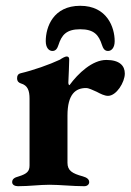

<svg xmlns="http://www.w3.org/2000/svg" viewBox="-20 -640 454 663"><path d="M161 -464C173 -464 178 -473 182 -485C193 -519 209 -539 257 -539C305 -539 321 -519 332 -485C336 -473 341 -464 353 -464C365 -464 376 -475 376 -498C376 -545 350 -620 257 -620C164 -620 138 -547 138 -498C138 -475 149 -464 161 -464ZM42 3C82 3 116 -2 151 -2C186 -2 231 3 271 3C281 3 288 -3 288 -11C288 -21 280 -27 266 -31C229 -41 213 -51 213 -78V-241C213 -316 242 -336 277 -336C287 -336 300 -329 314 -323C327 -316 341 -309 353 -309C382 -309 411 -356 411 -386C411 -413 393 -433 347 -433C299 -433 250 -387 220 -346C218 -346 216 -349 216 -355C217 -376 219 -423 219 -434C219 -441 217 -445 210 -445C205 -445 194 -439 187 -434C151 -417 94 -397 51 -387C43 -385 39 -380 39 -370C39 -358 46 -354 52 -352C76 -345 82 -327 82 -299V-69C82 -49 74 -40 45 -31C30 -27 22 -22 22 -11C22 -2 31 3 42 3Z"/></svg>

Font: EB Garamond
Style: Bold
Weight: 700
Designer: Georg Duffner and Octavio Pardo
Foundry: Georg Duffner
Version: Version 1.000;PS 001.000;hotconv 1.0.88;makeotf.lib2.5.64775